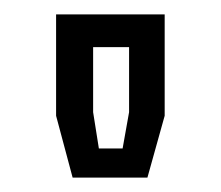

<svg xmlns="http://www.w3.org/2000/svg" viewBox="-20 -720 307 267"><path d="M81 -473 58 -559V-700H209V-559L185 -473ZM117.5 -513.5H150.5L159.5 -564V-654.5H109.5V-564Z"/></svg>

Font: Tourney Medium
Style: Regular
Weight: 500
Designer: Tyler Finck
Foundry: Etcetera Type Co
Version: Version 1.015